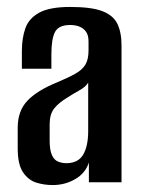

<svg xmlns="http://www.w3.org/2000/svg" viewBox="-20 -525 406 553"><path d="M132 8Q107 8 84.5 1Q62 -6 46.5 -28.5Q31 -51 31 -98V-157Q31 -206 59.5 -235.5Q88 -265 145 -288Q178 -302 197.5 -313Q217 -324 226 -339Q235 -354 235 -380V-405Q235 -424 227.5 -434Q220 -444 208.5 -448.5Q197 -453 182 -453Q149 -453 138.5 -433Q128 -413 128 -369V-327H43V-378Q43 -415 53 -443.5Q63 -472 93 -488.5Q123 -505 182 -505Q243 -505 274.5 -493Q306 -481 318 -456.5Q330 -432 330 -394V0H236V-57Q226 -26 196.5 -9Q167 8 132 8ZM171 -55Q205 -55 219.5 -79.5Q234 -104 234 -148V-287Q227 -275 209 -265Q191 -255 174 -244Q149 -229 136 -212.5Q123 -196 123 -167V-120Q123 -93 129.5 -78.5Q136 -64 147.5 -59.5Q159 -55 171 -55Z"/></svg>

Font: Alumni Sans SemiBold
Style: Regular
Weight: 600
Designer: Robert E. Leuschke
Foundry: Robert E. Leuschke
Version: Version 1.018